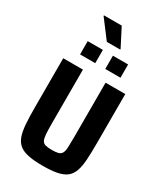

<svg xmlns="http://www.w3.org/2000/svg" viewBox="-258 -1180 1115 1292"><g transform="rotate(30 299.5 -533.5)"><path d="M299 8Q232 8 188 -1Q144 -10 118 -30.5Q92 -51 79 -87Q66 -123 62 -177.5Q58 -232 58 -307V-688H211V-268Q211 -217 213.5 -186Q216 -155 224 -140Q232 -125 250 -120Q268 -115 299 -115Q331 -115 349 -120Q367 -125 375.5 -140Q384 -155 385.5 -186Q387 -217 387 -268V-688H540V-307Q540 -232 536.5 -177.5Q533 -123 520 -87Q507 -51 481 -30.5Q455 -10 410.5 -1Q366 8 299 8ZM143 -767V-870H261V-767ZM339 -767V-870H457V-767ZM257 -930 151 -1070V-1075H289L361 -935V-930Z"/></g></svg>

Font: Saira SemiCondensed
Style: Bold
Weight: 700
Width: 4
Designer: Hector Gatti with collaboration of the Omnibus-Type team
Foundry: Omnibus-Type
Version: Version 1.101